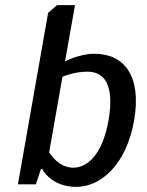

<svg xmlns="http://www.w3.org/2000/svg" viewBox="-20 -720 575 750"><path d="M224 -420C224 -420 267 -440 322 -440C387 -440 428 -390 404 -250C380 -115 321 -65 266 -65C206 -65 172 -125 172 -125ZM203 -700 168 -670 50 0H120L140 -60H145C145 -60 178 10 278 10C373 10 473 -75 504 -250C534 -425 464 -510 349 -510C289 -510 234 -480 234 -480L273 -700Z"/></svg>

Font: Scada
Style: Italic
Weight: 400
Designer: Jovanny Lemonad
Foundry: Jovanny Lemonad
Version: Version 3.005